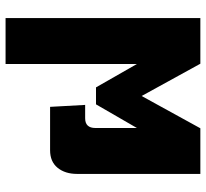

<svg xmlns="http://www.w3.org/2000/svg" viewBox="-45 -695 740 690"><g transform="rotate(-90 325.0 -350.0)"><path d="M45 -443Q45 -486 67 -513Q89 -540 130 -540H286L293 -414H245Q210 -414 210 -377V-228L295 -375H356L440 -228V-700H605V0H441L325 -211L209 0H45Z"/></g></svg>

Font: Kanit Bold
Style: Regular
Weight: 700
Designer: Katatrad Team
Foundry: CadsonDemak
Version: Version 1.000